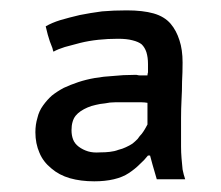

<svg xmlns="http://www.w3.org/2000/svg" viewBox="-20 -710 417 363"><path d="M81.1 -612.3Q89.8 -617.2 102.5 -621.1Q116.2 -625 131.8 -628.9Q147.5 -632.8 166 -634.8Q183.6 -636.7 203.1 -636.7Q219.7 -636.7 230.5 -633.8Q242.2 -630.9 248 -626Q253.9 -620.1 256.8 -611.3Q259.8 -601.6 259.8 -588.9Q259.8 -585 259.8 -578.1Q259.8 -575.2 259.8 -573.2Q258.8 -570.3 258.8 -567.4Q254.9 -567.4 252 -567.4Q248 -567.4 245.1 -567.4Q242.2 -567.4 238.3 -568.4Q235.4 -568.4 232.4 -568.4Q212.9 -568.4 194.3 -566.4Q175.8 -565.4 159.2 -562.5Q142.6 -559.6 127.9 -554.7Q113.3 -549.8 100.6 -543.9Q87.9 -537.1 78.1 -529.3Q69.3 -521.5 61.5 -510.7Q53.7 -500 50.8 -487.3Q46.9 -474.6 46.9 -460Q46.9 -438.5 54.7 -420.9Q61.5 -404.3 77.1 -391.6Q91.8 -378.9 112.3 -373Q132.8 -367.2 158.2 -367.2Q178.7 -367.2 195.3 -371.1Q211.9 -375 223.6 -382.8Q235.4 -390.6 244.1 -399.4Q252.9 -407.2 259.8 -416Q260.7 -416 263.7 -416Q266.6 -404.3 276.4 -371.1Q290 -371.1 330.1 -371.1Q327.1 -379.9 325.2 -389.6Q324.2 -400.4 323.2 -411.1Q322.3 -421.9 322.3 -432.6Q322.3 -444.3 322.3 -456.1Q322.3 -471.7 322.3 -487.3Q322.3 -503.9 323.2 -521.5Q324.2 -538.1 324.2 -555.7Q325.2 -573.2 325.2 -591.8Q325.2 -616.2 319.3 -633.8Q313.5 -652.3 302.7 -665Q291 -678.7 270.5 -684.6Q250 -690.4 219.7 -690.4Q194.3 -690.4 172.9 -688.5Q150.4 -685.5 130.9 -681.6Q110.4 -676.8 93.8 -671.9Q78.1 -667 66.4 -660.2Q68.4 -652.3 70.3 -644.5Q72.3 -637.7 74.2 -631.8Q77.1 -624 79.1 -619.1Q80.1 -614.3 81.1 -612.3ZM128.9 -432.6Q121.1 -438.5 118.2 -446.3Q115.2 -454.1 115.2 -463.9Q115.2 -472.7 117.2 -479.5Q119.1 -486.3 123 -491.2Q127 -496.1 132.8 -500Q138.7 -503.9 145.5 -506.8Q152.3 -509.8 161.1 -511.7Q168.9 -513.7 178.7 -514.6Q187.5 -516.6 197.3 -516.6Q208 -516.6 217.8 -516.6Q224.6 -516.6 238.3 -516.6Q242.2 -516.6 248 -516.6Q252.9 -516.6 258.8 -515.6Q258.8 -502 258.8 -474.6Q256.8 -470.7 253.9 -465.8Q251 -460.9 248 -457Q244.1 -453.1 240.2 -447.3Q235.4 -442.4 230.5 -438.5Q224.6 -434.6 217.8 -431.6Q211.9 -428.7 204.1 -426.8Q196.3 -423.8 187.5 -422.9Q179.7 -421.9 168.9 -421.9Q156.2 -420.9 146.5 -423.8Q136.7 -426.8 128.9 -432.6Z"/></svg>

Font: Aptus Gothic JP
Style: Medium
Weight: 400
Designer: Fuminori Ogawa / Motoya
Version: Version 1